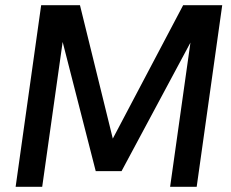

<svg xmlns="http://www.w3.org/2000/svg" viewBox="-20 -717 885 737"><path d="M138 -697H287L413 -185L683 -697H833L735 0H633L711 -553.5L446.5 -60H347.5L220.5 -556L142 0H40Z"/></svg>

Font: HK Grotesk Medium
Style: Italic
Weight: 500
Italic angle: -8°
Designer: Alfredo Marco Pradil
Foundry: Hanken Design Co.
Version: Version 3.004